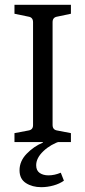

<svg xmlns="http://www.w3.org/2000/svg" viewBox="-20 -589 354 796"><path d="M151 187Q114 187 87.5 170Q61 153 61 117Q61 79 90.5 48.5Q120 18 158 2V-5H234Q190 9 160 37.5Q130 66 130 96Q130 118 144.5 128Q159 138 181 138Q206 138 232 127L245 160Q227 173 201.5 180Q176 187 151 187ZM274 -532 217 -520Q198 -517 198 -497V-71Q198 -51 217 -48L274 -37V0H40V-37L98 -48Q117 -51 117 -70V-497Q117 -517 98 -520L40 -532V-569H274Z"/></svg>

Font: Yrsa
Style: Regular
Weight: 400
Designer: Anna Giedrys (Yrsa+Rasa design), David Brezina (Yrsa art-direction, Rasa art-direction, design)
Foundry: Rosetta Type Foundry
Version: Version 2.004